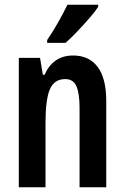

<svg xmlns="http://www.w3.org/2000/svg" viewBox="-20 -786 524 806"><path d="M287 -553Q354 -553 390 -505Q426 -457 426 -362V0H314V-333Q314 -393 301 -423.5Q288 -454 254 -454Q208 -454 189.5 -411.5Q171 -369 171 -269V0H59V-543H148L160 -472H167Q203 -553 287 -553ZM392 -757Q379 -737 355 -709.5Q331 -682 304.5 -654Q278 -626 255 -606H178V-618Q205 -658 226 -695.5Q247 -733 263 -766H392Z"/></svg>

Font: Noto Sans Lao ExtraCondensed SemiBold
Style: Regular
Weight: 600
Width: 2
Designer: Monotype Design Team
Foundry: Monotype Imaging Inc.
Version: Version 2.003; ttfautohint (v1.8.4.7-5d5b)